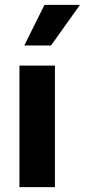

<svg xmlns="http://www.w3.org/2000/svg" viewBox="-20 -770 349 790"><path d="M163 -750 80 -583H190L309 -750ZM60 -500V0H206V-500Z"/></svg>

Font: Oakes Bold
Style: Regular
Weight: 700
Designer: Samuel Oakes
Foundry: Samuel Oakes
Version: Version 1.003;PS 001.003;hotconv 1.0.88;makeotf.lib2.5.64775